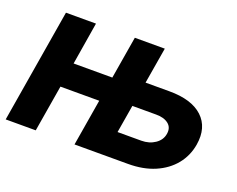

<svg xmlns="http://www.w3.org/2000/svg" viewBox="-94 -707 1071 867"><g transform="rotate(20 441.0 -273.0)"><path d="M-1.6 0 89.3 -545.9H233.6L200.2 -342.2H444.1L424.4 -223.6H180.1L142.8 0ZM485.7 -372.1H649Q756.9 -372.4 809.5 -323.3Q862.1 -274.2 847.9 -188.1Q838.4 -131.9 804 -89.6Q769.5 -47.4 714.4 -23.7Q659.2 0 586.7 0H329.1L420.3 -545.9H564.3L492.6 -119.1H606.4Q644.5 -119.1 672.3 -138.1Q700 -157 704.9 -187.1Q710.4 -218.8 688.7 -236Q667 -253.2 629.3 -252.9H466Z"/></g></svg>

Font: Inter Tight
Style: Italic
Weight: 400
Italic angle: -9.39999°
Designer: Rasmus Andersson
Foundry: rsms
Version: Version 3.002